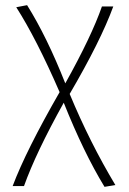

<svg xmlns="http://www.w3.org/2000/svg" viewBox="-20 -435 498 744"><path d="M385 289Q304 156 227 -37Q119 157 73 286H29Q81 148 211 -78Q121 -285 43 -407L85 -415Q162 -292 233 -112Q335 -295 375 -410H419Q370 -276 250 -71Q328 117 427 282Z"/></svg>

Font: Ysabeau Infant Light
Style: Regular
Weight: 300
Designer: Christian Thalmann (Catharsis Fonts)
Version: Version 0.003